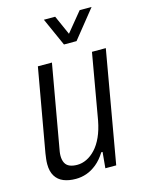

<svg xmlns="http://www.w3.org/2000/svg" viewBox="-112 -791 657 871"><g transform="rotate(-15 216.0 -355.5)"><path d="M135 12Q102 12 77.5 2Q53 -8 39.5 -30Q26 -52 26 -86Q26 -98 27.5 -110.5Q29 -123 31 -136L100 -526H166L99 -146Q97 -136 95.5 -126Q94 -116 94 -107Q94 -87 101 -73.5Q108 -60 122.5 -54Q137 -48 158 -48Q180 -48 202 -58.5Q224 -69 243.5 -90Q263 -111 277.5 -143Q292 -175 300 -217L354 -526H419L327 0H276L283 -75H277Q257 -43 233.5 -24Q210 -5 185.5 3.5Q161 12 135 12ZM405 -723 299 -591H240L181 -723H234L286 -606H253L349 -723Z"/></g></svg>

Font: Archivo Condensed Light
Style: Italic
Weight: 300
Width: 3
Italic angle: -10°
Designer: Hector Gatti
Foundry: Omnibus-Type
Version: Version 2.001